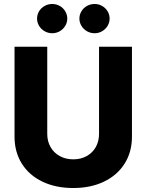

<svg xmlns="http://www.w3.org/2000/svg" viewBox="-20 -944 743 974"><path d="M649.4 -707V-251Q649.4 -172.9 612.1 -113.8Q574.7 -54.7 507.3 -22.5Q439.9 9.8 351.6 9.8Q262.7 9.8 195.3 -22.5Q127.9 -54.7 90.8 -113.8Q53.7 -172.9 53.7 -251V-707H219.7V-264.6Q219.7 -227.5 236.3 -198.2Q252.9 -168.9 283 -152.3Q313 -135.7 351.6 -135.7Q390.1 -135.7 419.9 -152.3Q449.7 -168.9 466.1 -198.2Q482.4 -227.5 482.4 -264.6V-707ZM168 -849.6Q168 -869.6 178.2 -886.7Q188.5 -903.8 206.3 -913.8Q224.1 -923.8 245.1 -923.8Q265.6 -923.8 283.2 -913.8Q300.8 -903.8 311 -886.7Q321.3 -869.6 321.3 -849.6Q321.3 -830.1 311 -813Q300.8 -795.9 283.2 -785.6Q265.6 -775.4 245.1 -775.4Q224.1 -775.4 206.3 -785.6Q188.5 -795.9 178.2 -813Q168 -830.1 168 -849.6ZM382.8 -849.6Q382.8 -869.6 393.1 -886.7Q403.3 -903.8 421.1 -913.8Q439 -923.8 460 -923.8Q480.5 -923.8 498 -913.8Q515.6 -903.8 525.9 -886.7Q536.1 -869.6 536.1 -849.6Q536.1 -830.1 525.9 -813Q515.6 -795.9 498 -785.6Q480.5 -775.4 460 -775.4Q439 -775.4 421.1 -785.6Q403.3 -795.9 393.1 -813Q382.8 -830.1 382.8 -849.6Z"/></svg>

Font: Pretendard Std ExtraBold
Style: Regular
Weight: 800
Designer: Base glyphs from Inter by Rasmus Andersson; Hangeul glyphs from Noto Sans CJK(Source Han Sans) by Jang Soo-young and Kan
Foundry: Kil Hyung-jin
Version: Version 1.309